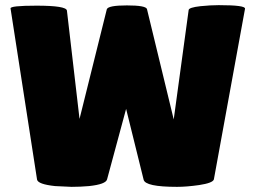

<svg xmlns="http://www.w3.org/2000/svg" viewBox="-20 -723 993 746"><path d="M124 -25 21 -690Q18 -701 122 -701Q237 -701 240 -682L289 -261L395 -687Q400 -702 473 -702Q546 -702 551 -688L655 -259L713 -684Q714 -694 759 -699Q798 -703 830 -703Q935 -703 932 -689L811 -26Q807 -12 754 -4Q705 3 668 3Q544 3 538 -25L470 -300L396 -26Q391 -7 326 0Q292 3 258 3L194 0Q128 -7 124 -25Z"/></svg>

Font: FC Lilita One
Style: Regular
Weight: 400
Designer: Juan Montoreano
Foundry: Juan Montoreano
Version: Version 1.002